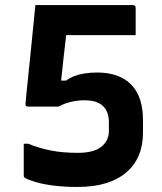

<svg xmlns="http://www.w3.org/2000/svg" viewBox="-20 -720 640 760"><path d="M120 -700Q122 -700 144 -700Q166 -700 200 -700Q234 -700 274 -700Q314 -700 354 -700Q394 -700 428 -700Q462 -700 483 -700Q504 -700 506 -700Q511 -700 514 -697Q517 -694 517 -689Q517 -686 517 -675Q517 -664 517 -649.5Q517 -635 517 -620Q517 -605 517 -594.5Q517 -584 517 -581Q515 -581 493.5 -581Q472 -581 439 -581Q406 -581 369.5 -581Q333 -581 298.5 -581Q264 -581 240.5 -581Q217 -581 211 -581Q182 -581 161.5 -592Q141 -603 130.5 -622.5Q120 -642 120 -666Q120 -674 120 -682.5Q120 -691 120 -700ZM120 -700H260L250 -656Q248 -639 245.5 -617.5Q243 -596 240 -564Q236 -533 232.5 -499Q229 -465 225.5 -433.5Q222 -402 219 -376L198 -401H265L210 -369Q236 -404 273.5 -418.5Q311 -433 365 -433Q408 -433 442 -421Q476 -409 499.5 -385Q523 -361 534.5 -325.5Q546 -290 546 -244V-195Q546 -145 529.5 -105.5Q513 -66 480.5 -38Q448 -10 400 5Q352 20 287 20Q233 20 191 14.5Q149 9 120.5 0.5Q92 -8 80 -15Q75 -18 74.5 -21Q74 -24 74 -28Q74 -32 74 -44Q74 -56 74 -73Q74 -90 74 -107Q74 -124 74 -136Q74 -148 74 -151H92Q136 -133 182.5 -124Q229 -115 288 -115Q351 -115 381 -139Q411 -163 411 -201V-237Q411 -262 401.5 -281.5Q392 -301 371 -312Q350 -323 314 -323Q286 -323 259.5 -316.5Q233 -310 212 -298H92Q86 -298 83 -301Q80 -304 81 -311Q82 -322 85 -352.5Q88 -383 92.5 -426.5Q97 -470 102 -518.5Q107 -567 111.5 -614.5Q116 -662 120 -700Z"/></svg>

Font: Recursive Monospace
Style: Bold
Weight: 700
Version: Version 1.047